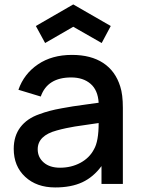

<svg xmlns="http://www.w3.org/2000/svg" viewBox="-20 -824 632 860"><path d="M182.1 -631.3 308.1 -704.1 435.5 -631.3 476.1 -707.5 308.1 -804.2 140.6 -707.5ZM530.3 0H434.6V-80.1Q398.4 -30.8 348.6 -7.6Q298.8 15.6 227.1 15.6Q144 15.6 92.8 -32Q41.5 -79.6 41.5 -157.2Q41.5 -214.8 71.3 -254.2Q101.1 -293.5 156.2 -312.5Q178.2 -320.8 201.9 -327.1Q225.6 -333.5 257.1 -339.1Q288.6 -344.7 306.9 -347.7Q325.2 -350.6 366.9 -356.2Q408.7 -361.8 421.9 -363.8Q418.5 -420.4 385.5 -448.7Q352.5 -477.1 298.8 -477.1Q192.4 -477.1 162.6 -391.6L62.5 -421.9Q87.4 -493.2 149.9 -535.6Q212.4 -578.1 302.2 -578.1Q387.2 -578.1 442.1 -542Q497.1 -505.9 518.6 -436.5Q530.3 -400.9 530.3 -340.8ZM400.9 -155.3Q421.9 -190.9 421.9 -272.9Q403.3 -270 366.9 -264.9Q330.6 -259.8 315.2 -257.3Q299.8 -254.9 276.6 -250Q253.4 -245.1 234.4 -239.7Q148.9 -216.8 148.9 -155.3Q148.9 -119.6 175.8 -96.2Q202.6 -72.8 249 -72.8Q299.3 -72.8 340.1 -94.7Q380.9 -116.7 400.9 -155.3Z"/></svg>

Font: Manrope3 Semibold
Style: Regular
Weight: 600
Width: 4
Designer: Mikhail Sharanda
Foundry: Mikhail Sharanda
Version: Version 3.000;PS 003.000;hotconv 1.0.88;makeotf.lib2.5.64775